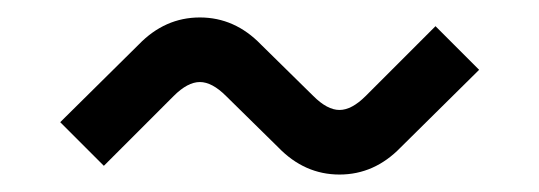

<svg xmlns="http://www.w3.org/2000/svg" viewBox="-20 -445 618 220"><path d="M49 -305 139 -394Q169 -425 209 -425Q249 -425 279 -394L339 -335Q355 -319 369 -319Q383 -319 399 -335L479 -415L529 -365L439 -276Q409 -245 369 -245Q329 -245 299 -276L239 -335Q223 -351 209 -351Q195 -351 179 -335L99 -255Z"/></svg>

Font: Oxanium ExtraLight
Style: Regular
Weight: 400
Version: Version 2.000